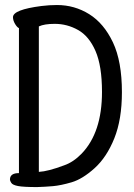

<svg xmlns="http://www.w3.org/2000/svg" viewBox="-20 -738 540 772"><path d="M128.9 14.2Q74.2 14.2 52.5 10Q30.8 5.9 25.4 -2.7Q20 -11.2 20 -16.1Q20 -42 56.2 -42V-625Q48.8 -627.9 40.5 -641.8Q32.2 -655.8 32.2 -668.9Q32.2 -699.2 147 -713.9Q178.2 -717.8 209 -717.8Q279.8 -717.8 338.9 -680.9Q397.9 -644 434.1 -567.6Q470.2 -491.2 470.2 -367.2Q470.2 -257.8 439.7 -181.9Q409.2 -106 360.6 -62Q312 -18.1 268.1 -5.1Q224.1 7.8 192.6 10.5Q161.1 13.2 128.9 14.2ZM136.2 -46.9Q172.9 -48.8 237.8 -73.2Q274.9 -85.9 308.1 -120.1Q390.1 -205.1 390.1 -368.2Q390.1 -473.1 364 -533Q337.9 -592.8 293.9 -617.4Q250 -642.1 200.2 -642.1Q158.2 -642.1 136.2 -631.8Z"/></svg>

Font: LXGW WenKai Mono GB Screen
Style: Regular
Weight: 400
Monospace: yes
Designer: LXGW / Fontworks Inc.
Foundry: LXGW / Fontworks Inc.
Version: Version 1.510;January 18,2025